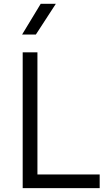

<svg xmlns="http://www.w3.org/2000/svg" viewBox="-20 -970 572 990"><path d="M97 0V-700H173V-70.5H494V0ZM94 -792 190 -950.5H268L165 -792Z"/></svg>

Font: Geologica Roman ExtraLight
Style: Regular
Weight: 250
Designer: Sindre Bremnes, Frode Helland
Foundry: Monokrom Skriftforlag AS
Version: Version 1.010;gftools[0.9.28]